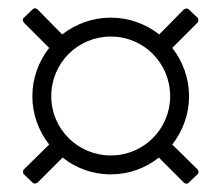

<svg xmlns="http://www.w3.org/2000/svg" viewBox="-20 -612 526 457"><path d="M129 -237C160 -212 200 -197 244 -197C287 -197 327 -212 358 -237L417 -178C420 -175 425 -173 429 -177L450 -197C454 -200 453 -206 450 -209L390 -268C415 -300 430 -340 430 -383C430 -426 415 -466 390 -498L450 -558C453 -561 453 -567 450 -570L429 -590C426 -593 420 -592 417 -589L359 -530C327 -555 287 -570 244 -570C200 -570 160 -555 128 -530L70 -589C67 -592 62 -594 58 -590L37 -570C33 -567 34 -561 37 -558L97 -498C72 -466 57 -426 57 -383C57 -340 72 -300 97 -268L37 -209C34 -206 34 -200 37 -197L58 -177C61 -174 67 -175 70 -178ZM244 -242C165 -242 102 -305 102 -383C102 -462 165 -525 244 -525C322 -525 385 -462 385 -383C385 -305 322 -242 244 -242Z"/></svg>

Font: Shippori Mincho OTF Medium
Style: Regular
Weight: 500
Designer: FONTDASU
Foundry: FONTDASU / Google Inc. / but / Adobe
Version: Version 3.300;hotconv 1.0.109;makeotfexe 2.5.65596